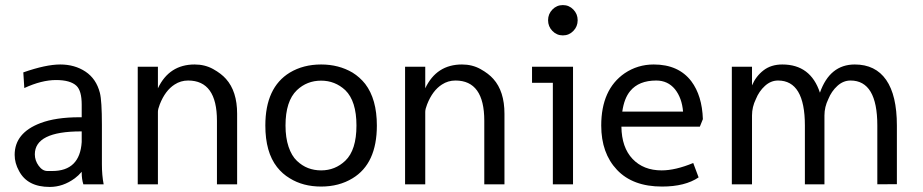

<svg xmlns="http://www.w3.org/2000/svg" viewBox="-20 -718 3594 748"><path d="M295.4 -206.1Q115.7 -206.1 115.7 -116.7Q115.7 -92.8 130.6 -72.3Q145.5 -51.8 164.6 -51.8H183.6Q291 -51.8 298.3 -164.6V-206.1ZM70.8 -436Q158.7 -466.8 214.8 -466.8Q271 -466.8 313 -439Q355 -411.1 369.1 -356.4Q377 -325.7 377 -231V-78.1Q377 -35.2 383.8 0H304.7Q298.3 -20 298.3 -45.4V-48.8Q286.1 -34.2 271.5 -23.4Q225.6 10.3 173.8 10.3Q86.9 10.3 54.2 -51.8Q37.1 -82.5 37.1 -114.7Q37.1 -200.2 137.2 -238.3Q197.3 -261.2 289.6 -261.2H298.3V-310.5Q298.3 -364.3 277.8 -383.8Q253.9 -406.2 198.2 -406.2Q142.6 -406.2 74.7 -375Z M825.2 -247.6Q825.2 -404.3 712.9 -404.3Q684.1 -404.3 660.2 -388.7Q623.5 -365.2 602.5 -311.5Q595.2 -293 595.2 -282.2V0H516.6V-458H595.2V-374Q639.2 -466.8 738.3 -466.8Q778.3 -466.8 810.3 -449Q842.3 -431.2 860.4 -410.6Q903.8 -362.3 903.8 -274.9V0H825.2Z M1092.3 -229Q1092.3 -181.6 1104.2 -146.2Q1116.2 -110.8 1136.5 -91.6Q1156.7 -72.3 1180.4 -63.2Q1204.1 -54.2 1231 -54.2Q1285.6 -54.2 1325.2 -91.8Q1368.7 -133.3 1368.7 -229Q1368.7 -324.2 1325.2 -366.7Q1285.2 -403.8 1231 -403.8Q1175.8 -403.8 1136.7 -366.7Q1092.3 -324.2 1092.3 -229ZM1013.7 -229Q1013.7 -377 1108.9 -435.1Q1161.6 -466.8 1231 -466.8Q1299.8 -466.8 1353.5 -435.1Q1381.8 -417.5 1402.8 -391.1Q1448.2 -331.5 1448.2 -229Q1448.2 -80.6 1353.5 -23.4Q1300.8 8.8 1231 8.8Q1160.6 8.8 1108.9 -23.4Q1080.1 -40.5 1059.1 -67.4Q1013.7 -125.5 1013.7 -229Z M1866.7 -247.6Q1866.7 -404.3 1754.4 -404.3Q1725.6 -404.3 1701.7 -388.7Q1665 -365.2 1644 -311.5Q1636.7 -293 1636.7 -282.2V0H1558.1V-458H1636.7V-374Q1680.7 -466.8 1779.8 -466.8Q1819.8 -466.8 1851.8 -449Q1883.8 -431.2 1901.9 -410.6Q1945.3 -362.3 1945.3 -274.9V0H1866.7Z M2212.4 -458V0H2133.8V-395.5H2052.7V-458ZM2132.1 -597.4Q2115.2 -614.7 2115.2 -639.2Q2115.2 -663.6 2132.1 -680.9Q2148.9 -698.2 2172.9 -698.2Q2196.8 -698.2 2213.6 -680.9Q2230.5 -663.6 2230.5 -639.2Q2230.5 -614.7 2213.6 -597.4Q2196.8 -580.1 2172.9 -580.1Q2148.9 -580.1 2132.1 -597.4Z M2536.6 -404.3Q2468.8 -404.3 2435.1 -363.3Q2411.6 -335 2404.3 -283.2H2641.1Q2636.7 -336.4 2609.4 -370.6Q2581.5 -404.3 2536.6 -404.3ZM2701.7 -26.9Q2648.9 8.8 2559.1 8.8Q2445.3 8.8 2383.8 -56.2Q2322.3 -121.1 2322.3 -229Q2322.3 -369.6 2413.6 -432.6Q2464.4 -466.8 2526.9 -466.8Q2623.5 -466.8 2673.3 -401.4Q2715.3 -345.2 2718.3 -253.9L2706.5 -224.6H2400.9Q2401.9 -143.6 2444.3 -98.9Q2486.8 -54.2 2557.6 -54.2Q2611.3 -54.2 2680.7 -83Z M3115.7 -229Q3115.7 -404.3 3011.2 -404.3Q2982.9 -404.3 2960 -383.3Q2937 -362.3 2924.8 -332Q2909.7 -301.3 2909.7 -268.1V0H2831.1V-458H2909.7V-385.3Q2924.8 -420.9 2954.3 -443.8Q2983.9 -466.8 3027.8 -466.8Q3138.2 -466.8 3174.3 -356.9Q3212.9 -466.8 3310.1 -466.8Q3390.6 -466.8 3432.4 -406.7Q3474.1 -346.7 3474.1 -229V-0.5L3397.9 0V-229Q3397.9 -404.3 3293.5 -404.3Q3265.1 -404.3 3242.2 -383.3Q3219.2 -362.3 3207 -332Q3191.9 -301.3 3191.9 -268.1V0H3115.7Z"/></svg>

Font: Molengo
Style: Regular
Weight: 400
Designer: moyogo
Foundry: moyogo
Version: Version 0.11; ttfautohint (v0.8) -G 32 -r 16 -x